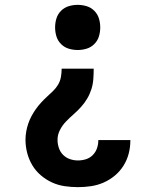

<svg xmlns="http://www.w3.org/2000/svg" viewBox="-20 -548 640 791"><path d="M300 -342Q281 -342 263 -347.5Q245 -353 231.5 -366.5Q218 -380 212.5 -398Q207 -416 207 -435Q207 -454 212.5 -472Q218 -490 231.5 -503.5Q245 -517 263 -522.5Q281 -528 300 -528Q319 -528 337 -522.5Q355 -517 368.5 -503.5Q382 -490 387.5 -472Q393 -454 393 -435Q393 -416 387.5 -398Q382 -380 368.5 -366.5Q355 -353 337 -347.5Q319 -342 300 -342ZM301 223Q274 223 246.5 219Q219 215 194 203.5Q169 192 148 174Q127 156 113 132.5Q99 109 92 82Q85 55 85 28Q85 11 88 -6Q91 -23 96.5 -39Q102 -55 110 -70Q118 -85 128 -99Q138 -113 149.5 -125.5Q161 -138 173.5 -149.5Q186 -161 198.5 -173Q211 -185 219.5 -199.5Q228 -214 231 -231Q234 -248 234 -265H366Q366 -244 364.5 -222.5Q363 -201 356.5 -180.5Q350 -160 339 -141.5Q328 -123 313.5 -107Q299 -91 283 -77Q267 -63 252 -47.5Q237 -32 227 -12.5Q217 7 217 28Q217 45 222.5 61.5Q228 78 240 90Q252 102 268 107.5Q284 113 301 113Q318 113 334 108Q350 103 362 91Q374 79 379.5 63Q385 47 385 31V29H517V32Q517 59 510 85.5Q503 112 488.5 135Q474 158 453 175.5Q432 193 407 204Q382 215 355 219Q328 223 301 223Z"/></svg>

Font: Iosevka Etoile Extrabold
Style: Regular
Weight: 800
Designer: Belleve Invis
Foundry: Belleve Invis
Version: Version 22.1.2; ttfautohint (v1.8.4)